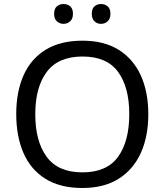

<svg xmlns="http://www.w3.org/2000/svg" viewBox="-20 -928 821 958"><path d="M720 -358Q720 -247 682.5 -164.5Q645 -82 572 -36Q499 10 391 10Q280 10 206.5 -36Q133 -82 97 -165Q61 -248 61 -359Q61 -469 97 -551Q133 -633 206.5 -679Q280 -725 392 -725Q499 -725 572 -679.5Q645 -634 682.5 -551.5Q720 -469 720 -358ZM156 -358Q156 -223 213 -145.5Q270 -68 391 -68Q513 -68 569 -145.5Q625 -223 625 -358Q625 -493 569 -569.5Q513 -646 392 -646Q271 -646 213.5 -569.5Q156 -493 156 -358ZM250 -859Q250 -885 264 -896.5Q278 -908 297 -908Q316 -908 330 -896.5Q344 -885 344 -859Q344 -834 330 -821.5Q316 -809 297 -809Q278 -809 264 -821.5Q250 -834 250 -859ZM438 -859Q438 -885 451.5 -896.5Q465 -908 484 -908Q503 -908 517 -896.5Q531 -885 531 -859Q531 -834 517 -821.5Q503 -809 484 -809Q465 -809 451.5 -821.5Q438 -834 438 -859Z"/></svg>

Font: Noto Sans Historical
Style: Regular
Weight: 400
Designer: Monotype Design Team
Foundry: Monotype Imaging Inc.
Version: Version 2.013; ttfautohint (v1.8.4.7-5d5b)